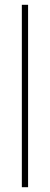

<svg xmlns="http://www.w3.org/2000/svg" viewBox="-20 -780 208 800"><path d="M97 0V-760H71V0Z"/></svg>

Font: Noto Sans Bengali ExtraCondensed Thin
Style: Regular
Weight: 100
Width: 2
Designer: Joana Ranito - Universal Thirst; Jelle Bosma - Monotype Design Team
Foundry: Universal Thirst ehf.
Version: Version 3.000